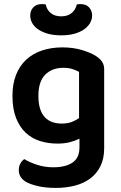

<svg xmlns="http://www.w3.org/2000/svg" viewBox="-20 -720 592 940"><path d="M369 -41Q349 -31 322.5 -24Q296 -17 261 -17Q216 -17 176 -29.5Q136 -42 106 -70Q76 -98 58.5 -142.5Q41 -187 41 -251Q41 -309 58.5 -353.5Q76 -398 108.5 -428Q141 -458 186 -473Q231 -488 286 -488Q338 -488 381.5 -475Q425 -462 451 -445Q469 -433 479.5 -418Q490 -403 490 -380V6Q490 57 471.5 94Q453 131 421 154.5Q389 178 346 189Q303 200 253 200Q201 200 162.5 190.5Q124 181 105 169Q72 148 72 113Q72 94 80 80Q88 66 99 59Q125 75 162 87Q199 99 241 99Q301 99 335 76Q369 53 369 2ZM282 -115Q311 -115 331.5 -123Q352 -131 367 -142V-368Q353 -376 334.5 -382Q316 -388 290 -388Q235 -388 201.5 -354.5Q168 -321 168 -251Q168 -213 176.5 -187Q185 -161 200.5 -145Q216 -129 237 -122Q258 -115 282 -115ZM280 -640Q311 -640 330.5 -656Q350 -672 356 -698Q361 -699 364.5 -699.5Q368 -700 373 -700Q402 -700 416.5 -683.5Q431 -667 431 -644Q431 -625 421 -607.5Q411 -590 392 -576.5Q373 -563 345 -555Q317 -547 280 -547Q242 -547 214 -555Q186 -563 166.5 -576.5Q147 -590 137.5 -607.5Q128 -625 128 -644Q128 -667 142.5 -683.5Q157 -700 186 -700Q191 -700 195 -699.5Q199 -699 204 -698Q209 -672 228.5 -656Q248 -640 280 -640Z"/></svg>

Font: Baloo Paaji 2 SemiBold
Style: Regular
Weight: 600
Designer: Shuchita Grover, Noopur Datye and Ek Type
Foundry: Ek Type
Version: Version 1.640;hotconv 1.0.111;makeotfexe 2.5.65597; ttfautoh